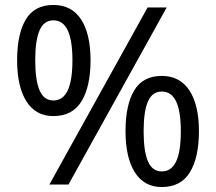

<svg xmlns="http://www.w3.org/2000/svg" viewBox="-20 -744 871 774"><path d="M195 -724Q269 -724 307 -665.5Q345 -607 345 -501Q345 -395 308.5 -335.5Q272 -276 195 -276Q124 -276 86.5 -335.5Q49 -395 49 -501Q49 -607 84 -665.5Q119 -724 195 -724ZM195 -662Q157 -662 139.5 -621.5Q122 -581 122 -501Q122 -421 139.5 -380Q157 -339 195 -339Q234 -339 253 -379.5Q272 -420 272 -501Q272 -581 253 -621.5Q234 -662 195 -662ZM652 -714 256 0H179L575 -714ZM632 -438Q705 -438 743.5 -379.5Q782 -321 782 -215Q782 -109 745.5 -49.5Q709 10 632 10Q561 10 523.5 -49.5Q486 -109 486 -215Q486 -321 521 -379.5Q556 -438 632 -438ZM632 -375Q594 -375 576.5 -335Q559 -295 559 -215Q559 -134 576.5 -93.5Q594 -53 632 -53Q671 -53 690 -93Q709 -133 709 -215Q709 -295 690 -335Q671 -375 632 -375Z"/></svg>

Font: Noto Sans Georgian
Style: Regular
Weight: 400
Designer: Monotype Design Team, Akaki Razmadze
Foundry: Google LLC
Version: Version 2.002